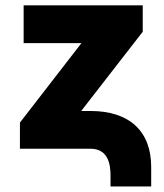

<svg xmlns="http://www.w3.org/2000/svg" viewBox="-20 -550 607 710"><path d="M388.7 98.6V139.6H539.1V67.4C539.1 -64.5 459 -139.6 314.5 -139.6H280.3L507.8 -432.6V-530.3H67.4V-390.6H281.2L53.7 -96.7V0H314.5C378.9 0 388.7 55.7 388.7 98.6Z"/></svg>

Font: Pretendard Black
Style: Regular
Weight: 900
Designer: Base glyphs from Inter by Rasmus Andersson; Hangeul glyphs from Noto Sans CJK(Source Han Sans) by Jang Soo-young and Kan
Foundry: Kil Hyung-jin
Version: Version 1.309;Glyphs 3.2 (3225)